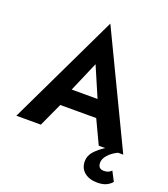

<svg xmlns="http://www.w3.org/2000/svg" viewBox="-169 -861 1052 1200"><g transform="rotate(20 357.5 -261.0)"><path d="M682 117Q672 127 660.5 132Q649 137 632 137Q593 137 593 96Q593 71 615.5 45Q638 19 677 0H712L356 -742L1 0H164L236 -157H475L549 0H592Q554 24 527 53.5Q500 83 500 120Q500 167 532.5 193.5Q565 220 618 220Q657 220 680.5 207.5Q704 195 715 180ZM270 -272 356 -472 442 -272Z"/></g></svg>

Font: Jost-600-Semi-PL
Style: Regular
Weight: 600
Version: Version 3.300; ttfautohint (v0.97) -l 8 -r 50 -G 200 -x 14 -